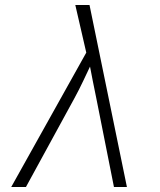

<svg xmlns="http://www.w3.org/2000/svg" viewBox="-20 -750 640 770"><path d="M25 0 326 -539 282 -730H339L489 0H437L366 -357Q359 -390 352 -426Q345 -462 341 -483Q331 -462 314 -426Q297 -390 279 -357L84 0Z"/></svg>

Font: JetBrains Mono Thin
Style: Italic
Weight: 100
Italic angle: -9°
Monospace: yes
Designer: Philipp Nurullin, Konstantin Bulenkov
Foundry: JetBrains
Version: Version 2.305; ttfautohint (v1.8.4.7-5d5b)